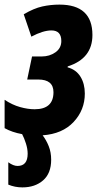

<svg xmlns="http://www.w3.org/2000/svg" viewBox="-36 -578 432 833"><path d="M61 235Q116 235 151 204.5Q186 174 186 115Q186 83 175.5 56.5Q165 30 149 9Q235 3 283.5 -49Q332 -101 332 -172Q332 -215 313 -245.5Q294 -276 257 -286L258 -290Q365 -324 365 -426Q365 -558 222 -558Q184 -558 147.5 -550Q111 -542 67 -516L100 -419Q151 -446 187 -446Q230 -446 230 -400Q230 -369 204.5 -351Q179 -333 145 -333H103L82 -233H130Q196 -233 196 -178Q196 -104 114 -104Q85 -104 51 -113.5Q17 -123 -16 -145V-22Q16 -4 60 4Q69 21 76.5 44.5Q84 68 84 89Q84 142 40 142Q22 142 0 126V223Q29 235 61 235Z"/></svg>

Font: Noto Sans UI Condensed ExtraBold
Style: Italic
Weight: 800
Width: 3
Designer: Monotype Design Team
Foundry: Monotype Imaging Inc.
Version: 1.001